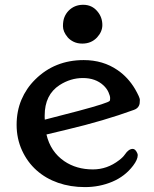

<svg xmlns="http://www.w3.org/2000/svg" viewBox="-20 -763 636 795"><path d="M48.8 0ZM125.5 -433.6Q206.5 -514.2 326.7 -514.2Q406.7 -514.2 466.8 -472.7Q510.3 -442.9 539.1 -394.5Q559.1 -359.4 559.1 -349.9Q559.1 -340.3 558.3 -335.2Q557.6 -330.1 555.2 -325.2Q549.8 -313.5 534.7 -308.1Q410.2 -262.7 257.8 -226.6L172.4 -206.1Q189 -134.8 246.1 -95.7Q296.4 -61.5 364.7 -61.5Q423.8 -61.5 473.1 -99.6Q488.8 -111.3 497.6 -124Q512.7 -146.5 529.8 -146.5Q540.5 -146.5 548.3 -128.9Q550.3 -124.5 550.3 -120.6Q550.3 -102.1 531.2 -77.1Q497.6 -32.7 444.8 -10.5Q392.1 11.7 331.8 11.7Q271.5 11.7 220.5 -6.1Q169.4 -23.9 131.3 -57.9Q93.3 -91.8 71 -140.6Q48.8 -189.5 48.8 -246.1Q48.8 -302.7 68.8 -350.1Q88.9 -397.5 125.5 -433.6ZM165.5 -267.6 304.7 -303.7Q429.2 -336.9 434.6 -345.7Q436 -348.6 436 -357.2Q436 -365.7 429.2 -381.1Q422.4 -396.5 408.2 -409.7Q375.5 -439.9 323.2 -439.9Q272 -439.9 226.6 -410.6Q165 -370.6 165 -284.7V-276.4Q165 -272 165.5 -267.6ZM320.8 -582.5Q300.8 -582.5 285.4 -589.8Q270 -597.2 260.3 -608.4Q240.7 -631.8 240.7 -654.5Q240.7 -677.2 246.8 -692.1Q252.9 -707 263.7 -718.3Q288.1 -743.2 324.2 -743.2Q361.3 -743.2 383.8 -715.3Q403.8 -691.4 403.8 -659.2Q403.8 -631.8 381.8 -607.9Q357.9 -582.5 320.8 -582.5Z"/></svg>

Font: Stoke
Style: Regular
Weight: 400
Designer: Nicole Fally
Foundry: Nicole Fally
Version: Version 1.002